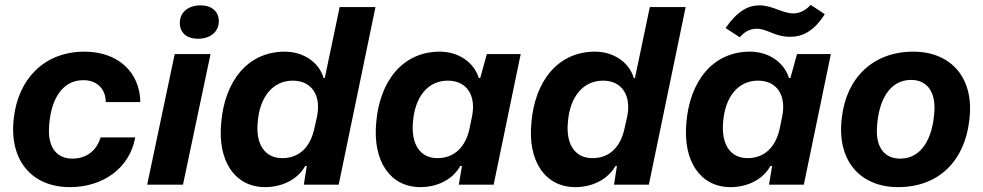

<svg xmlns="http://www.w3.org/2000/svg" viewBox="-20 -758 4035 788"><path d="M267 10C405 10 513 -70 535 -194H393C376 -138 333 -107 277 -107C216 -107 178 -149 181 -229C185 -341 230 -429 322 -429C377 -429 414 -394 414 -339H556C554 -462 464 -546 327 -546C158 -546 55 -430 37 -276C15 -101 110 10 267 10Z M584 0H731L844 -536H697ZM793 -599C844 -599 878 -628 878 -671C878 -710 850 -736 803 -736C752 -736 718 -707 718 -664C718 -625 745 -599 793 -599Z M1138 -109C1068 -109 1028 -165 1038 -259C1046 -359 1099 -427 1182 -427C1260 -427 1299 -365 1281 -279L1270 -230C1254 -157 1211 -109 1138 -109ZM1068 10C1139 10 1202 -22 1233 -77H1239L1227 0H1370L1521 -729H1374L1313 -438H1308C1289 -503 1225 -546 1149 -546C996 -546 902 -424 888 -255C872 -96 945 10 1068 10Z M1775 -109C1705 -109 1666 -165 1675 -259C1683 -359 1735 -427 1818 -427C1897 -427 1935 -365 1917 -279L1907 -230C1891 -157 1847 -109 1775 -109ZM1705 10C1776 10 1839 -22 1869 -77H1876L1863 0H2006L2117 -536H1978L1951 -438H1945C1925 -503 1861 -546 1785 -546C1632 -546 1538 -424 1524 -255C1509 -96 1582 10 1705 10Z M2411 -109C2341 -109 2301 -165 2311 -259C2319 -359 2372 -427 2455 -427C2533 -427 2572 -365 2554 -279L2543 -230C2527 -157 2484 -109 2411 -109ZM2341 10C2412 10 2475 -22 2506 -77H2512L2500 0H2643L2794 -729H2647L2586 -438H2581C2562 -503 2498 -546 2422 -546C2269 -546 2175 -424 2161 -255C2145 -96 2218 10 2341 10Z M3048 -109C2978 -109 2939 -165 2948 -259C2956 -359 3008 -427 3091 -427C3170 -427 3208 -365 3190 -279L3180 -230C3164 -157 3120 -109 3048 -109ZM2978 10C3049 10 3112 -22 3142 -77H3149L3136 0H3279L3390 -536H3251L3224 -438H3218C3198 -503 3134 -546 3058 -546C2905 -546 2811 -424 2797 -255C2782 -96 2855 10 2978 10ZM3223 -607C3271 -607 3319 -627 3365 -700L3307 -738C3285 -713 3259 -703 3236 -703C3191 -703 3151 -736 3097 -736C3053 -736 3009 -716 2958 -643L3016 -605C3035 -627 3057 -640 3086 -640C3130 -640 3158 -607 3223 -607Z M3666 10C3834 10 3939 -99 3958 -263C3981 -436 3885 -546 3728 -546C3561 -546 3453 -436 3435 -275C3413 -101 3508 10 3666 10ZM3675 -107C3613 -107 3575 -149 3579 -232C3585 -351 3634 -430 3719 -430C3781 -430 3819 -386 3815 -305C3809 -187 3760 -107 3675 -107Z"/></svg>

Font: Mona Sans
Style: Bold Italic
Weight: 700
Italic angle: -11.7°
Designer: Deni Anggara
Foundry: GitHub
Version: Version 2.000;Glyphs 3.2.3 (3260)